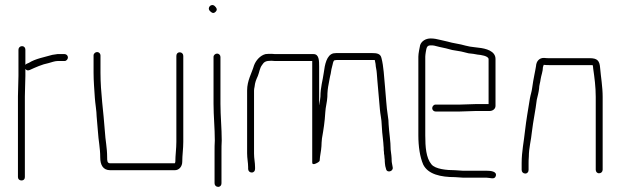

<svg xmlns="http://www.w3.org/2000/svg" viewBox="-20 -670 2420 749"><path d="M52 -476V-374C52 -350 50 -320 50 -294V21C50 29 56 34 64 34C72 34 77 29 77 21V-294C77 -320 79 -352 79 -374V-401C84 -395 89 -394 96 -397C118 -407 144 -419 170 -424C181 -427 194 -432 205 -432H232C239 -432 245 -439 245 -446C245 -453 239 -459 232 -459H204C198 -458 191 -457 184 -456C153 -447 118 -441 93 -425C88 -423 82 -421 79 -417V-476C79 -484 74 -490 66 -490C58 -490 52 -484 52 -476Z M345 -454V-386C345 -354 348 -320 350 -288C351 -270 357 -235 357 -216C358 -197 361 -176 362 -157C364 -122 371 -93 371 -56C371 -28 381 -6 410 -6H662C679 -6 691 -21 691 -39C691 -65 695 -89 695 -117V-452C695 -460 689 -466 681 -466C673 -466 668 -460 668 -452V-117C668 -90 664 -64 664 -39C664 -37 663 -35 662 -33H410C398 -33 398 -43 398 -56C398 -95 391 -122 389 -159C384 -233 372 -308 372 -386V-454C372 -461 366 -467 359 -467C352 -467 345 -461 345 -454Z M813 -448V-265C813 -217 818 -170 818 -122C817 -107 817 -93 817 -79V45C817 53 823 59 831 59C839 59 844 53 844 45V-79C844 -92 844 -107 845 -122C845 -169 840 -217 840 -265V-448C840 -455 834 -461 827 -461C820 -461 813 -455 813 -448ZM799 -627C805 -621 812 -615 821 -624C830 -633 824 -640 818 -646C805 -659 786 -640 799 -627Z M1480 -54C1481 -49 1481 -45 1481 -41C1481 -36 1482 -30 1483 -22L1486 -11C1489 6 1515 -1 1512 -17L1510 -28C1509 -34 1508 -38 1508 -41C1508 -57 1506 -71 1504 -86C1504 -119 1498 -151 1496 -185C1496 -196 1495 -207 1493 -218C1487 -255 1486 -292 1482 -331C1478 -370 1477 -410 1468 -444C1464 -461 1450 -463 1430 -463H1299C1294 -463 1288 -463 1281 -462C1254 -456 1247 -417 1243 -386C1239 -356 1230 -329 1230 -293C1229 -284 1228 -274 1226 -265C1226 -264 1226 -262 1225 -260V-410C1225 -433 1225 -459 1203 -459H1060C1055 -459 1048 -459 1040 -460C1031 -460 1023 -460 1016 -459C995 -454 978 -434 971 -415C962 -384 944 -356 944 -317V-72C944 -52 948 -35 948 -18V-11C948 -3 954 3 962 3C970 3 975 -3 975 -11V-18C975 -36 971 -51 971 -71V-317C971 -322 972 -326 973 -331C975 -350 979 -358 986 -374C992 -389 993 -404 1002 -416C1010 -429 1017 -433 1039 -433C1047 -432 1054 -432 1060 -432H1198V-36C1198 -29 1203 -28 1212 -32C1221 -36 1226 -40 1227 -43C1228 -64 1233 -80 1234 -100C1234 -109 1235 -119 1236 -130C1242 -164 1247 -195 1249 -232C1250 -253 1256 -271 1257 -292C1257 -311 1259 -328 1262 -342L1266 -364C1267 -371 1269 -377 1270 -382L1273 -400L1278 -420C1279 -425 1281 -435 1286 -435C1291 -436 1295 -436 1299 -436H1442L1445 -421C1446 -404 1449 -400 1450 -383L1452 -357C1455 -321 1459 -279 1462 -243C1463 -227 1469 -202 1469 -184L1471 -154C1472 -144 1473 -135 1474 -126C1476 -112 1475 -112 1476 -103C1477 -96 1477 -90 1477 -84C1478 -79 1478 -74 1478 -71C1479 -66 1480 -59 1480 -54Z M1755 -6C1723 -6 1678 -10 1663 -29C1642 -54 1639 -97 1639 -142V-449C1639 -454 1640 -460 1641 -467C1644 -482 1644 -493 1660 -493C1665 -493 1670 -493 1674 -492L1694 -487C1710 -484 1730 -479 1744 -475L1768 -471C1783 -469 1794 -465 1808 -462L1826 -460L1843 -457C1855 -456 1886 -452 1886 -439V-264H1836C1823 -264 1789 -262 1774 -262H1679C1672 -262 1666 -255 1666 -248C1666 -241 1672 -235 1679 -235H1774C1788 -235 1823 -237 1836 -237H1890C1902 -237 1913 -245 1913 -257V-440C1913 -471 1876 -481 1846 -484L1830 -486C1818 -487 1808 -489 1796 -492C1773 -499 1748 -501 1725 -508L1699 -514C1685 -517 1676 -520 1660 -520C1640 -520 1624 -509 1619 -494C1617 -484 1612 -462 1612 -449V-142C1612 -99 1618 -58 1631 -28C1650 10 1699 21 1755 21C1765 21 1775 23 1785 23H1877C1892 23 1909 32 1914 17C1920 -2 1893 -4 1877 -4H1785C1775 -4 1765 -6 1755 -6Z M2042 -7V-34C2042 -39 2042 -48 2043 -59C2043 -93 2052 -123 2055 -156C2060 -199 2069 -238 2074 -281C2078 -298 2081 -308 2083 -324C2083 -337 2088 -350 2089 -361C2091 -375 2098 -392 2098 -408L2101 -417H2102C2109 -416 2116 -416 2124 -416H2292C2293 -412 2294 -408 2294 -403C2299 -368 2304 -332 2304 -292V-8C2304 0 2309 6 2317 6C2325 6 2331 0 2331 -8V-292C2331 -332 2324 -370 2321 -406C2319 -433 2310 -443 2281 -443H2124C2117 -443 2110 -443 2103 -444C2084 -445 2072 -431 2071 -412C2070 -402 2066 -388 2065 -380C2062 -363 2058 -345 2056 -327C2054 -311 2050 -302 2047 -285C2040 -241 2033 -203 2028 -159C2024 -119 2015 -79 2015 -34V-7C2015 1 2021 7 2029 7C2037 7 2042 1 2042 -7Z"/></svg>

Font: Electronic
Style: Lt
Weight: 300
Version: Version 1.011